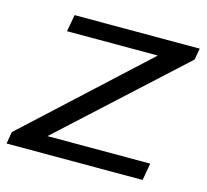

<svg xmlns="http://www.w3.org/2000/svg" viewBox="-92 -620 769 713"><g transform="rotate(15 292.0 -263.0)"><path d="M-9.8 0 -2 -45.9 448.2 -460.9H99.1L110.8 -525.9H591.8L584 -481.9L129.9 -65.9H524.9L513.2 0Z"/></g></svg>

Font: Archivo Expanded Light
Style: Italic
Weight: 300
Width: 7
Italic angle: -10°
Designer: Hector Gatti
Foundry: Omnibus-Type
Version: Version 2.001